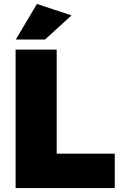

<svg xmlns="http://www.w3.org/2000/svg" viewBox="-20 -952 614 972"><path d="M342 -874 208 -752H60L167 -932ZM267 -174H561V0H59V-701H267Z"/></svg>

Font: Montserrat Extra Bold
Style: Regular
Weight: 800
Designer: Julieta Ulanovsky
Foundry: Julieta Ulanovsky
Version: Version 3.001;PS 003.001;hotconv 1.0.70;makeotf.lib2.5.58329